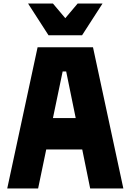

<svg xmlns="http://www.w3.org/2000/svg" viewBox="-20 -1068 740 1088"><path d="M21 0 193 -800H507L679 0H491L446 -221H242L196 0ZM335 -663 280 -399H409L355 -663ZM561 -1048 445 -868H255L139 -1048H280L350 -965L420 -1048Z"/></svg>

Font: Martian Mono ExtraBold
Style: Regular
Weight: 800
Monospace: yes
Designer: Roman Shamin
Foundry: Evil Martians
Version: Version 1.000; ttfautohint (v1.8.4.7-5d5b)